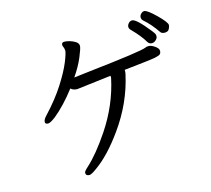

<svg xmlns="http://www.w3.org/2000/svg" viewBox="-116 -929 1233 1121"><g transform="rotate(-15 500.0 -368.0)"><path d="M291 53Q269 53 269 34Q269 25 294 3Q358 -55 433 -167Q526 -306 559 -462V-475L352 -450Q327 -450 313 -464Q247 -378 182 -325Q149 -300 136 -300Q118 -300 118 -313Q118 -329 140 -351Q210 -426 255 -496.5Q300 -567 321 -618.5Q342 -670 342 -687Q340 -702 336.5 -708.5Q333 -715 333 -722Q333 -737 350 -737Q362 -737 380.5 -732Q399 -727 415.5 -716.5Q432 -706 432 -690Q432 -676 411 -625.5Q390 -575 352 -520L453 -532Q768 -567 798 -581Q804 -585 819 -585Q834 -585 855 -570.5Q876 -556 876 -542Q876 -529 869.5 -522Q863 -515 836 -509.5Q809 -504 648 -487V-479Q648 -470 646 -462Q610 -296 505 -150Q420 -31 337 28Q303 53 291 53ZM842 -596Q826 -596 817 -611Q795 -650 741 -705Q733 -713 733 -724Q733 -734 742 -744.5Q751 -755 764 -755Q789 -755 861 -664Q874 -647 876 -642Q878 -637 878 -628Q878 -618 867 -607Q856 -596 842 -596ZM931 -636Q912 -636 905 -647Q869 -701 826 -738Q817 -746 817 -759Q817 -770 826.5 -779.5Q836 -789 846 -789Q864 -789 914.5 -739.5Q965 -690 965 -673Q965 -665 958 -650.5Q951 -636 931 -636Z"/></g></svg>

Font: LXGW WenKai Mono Medium
Style: Regular
Weight: 500
Monospace: yes
Designer: LXGW / Fontworks Inc.
Foundry: LXGW / Fontworks Inc.
Version: Version 1.520; June 14, 2025